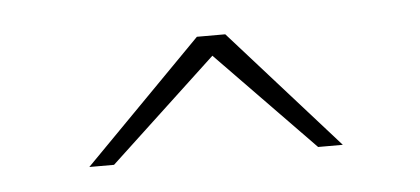

<svg xmlns="http://www.w3.org/2000/svg" viewBox="-27 -701 457 209"><g transform="rotate(-5 202.0 -596.5)"><path d="M64 -531 193 -662H224L341 -531H314L208 -640L91 -531Z"/></g></svg>

Font: Exo Thin ExtraLight
Style: Regular
Weight: 250
Version: Version 2.000